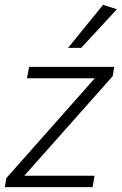

<svg xmlns="http://www.w3.org/2000/svg" viewBox="-21 -770 501 790"><path d="M-1 0 5 -37 369 -448H90L99 -495H449L443 -457L79 -47H368L360 0ZM259 -573 403 -750 460 -732 313 -573Z"/></svg>

Font: Livvic Light
Style: Italic
Weight: 300
Italic angle: -10°
Designer: Jacques Le Bailly, Baron von Fonthausen
Version: Version 1.001; ttfautohint (v1.8.2)